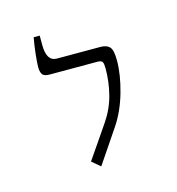

<svg xmlns="http://www.w3.org/2000/svg" viewBox="-58 -699 366 397"><g transform="rotate(-15 124.5 -500.0)"><path d="M113 -353 95 -368 143 -438Q160 -463 167 -490.5Q174 -518 174 -546Q174 -556 172 -560Q170 -564 161 -564H59Q47 -564 43.5 -569.5Q40 -575 40 -585Q40 -594 42 -612.5Q44 -631 47 -647H60V-627Q60 -592 82 -592H175Q188 -592 194.5 -585.5Q201 -579 201 -556Q201 -526 190.5 -489Q180 -452 161 -424Z"/></g></svg>

Font: Noto Serif Hebrew SemiCondensed Thin
Style: Regular
Weight: 100
Width: 4
Designer: Monotype Design Team
Foundry: Monotype Imaging Inc.
Version: Version 2.004; ttfautohint (v1.8.4.7-5d5b)